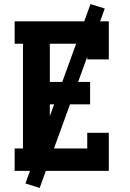

<svg xmlns="http://www.w3.org/2000/svg" viewBox="-20 -840 640 944"><path d="M52 0V-110H93V-625H52V-735H515V-548H409V-625H225V-437H423V-327H225V-110H409V-187H515V0ZM175 84 105 62 425 -820 495 -798Z"/></svg>

Font: Iosevka Etoile Extrabold
Style: Regular
Weight: 800
Designer: Belleve Invis
Foundry: Belleve Invis
Version: Version 22.1.2; ttfautohint (v1.8.4)